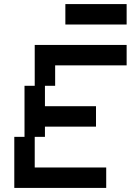

<svg xmlns="http://www.w3.org/2000/svg" viewBox="-20 -920 640 940"><path d="M250 -600H600V-700H150V-500H100V-250H50V0H500V-100H150V-250H200V-300H450V-400H200V-500H250ZM300 -800H600V-900H300Z"/></svg>

Font: LS-VG5000 Shifted
Style: Regular
Weight: 400
Designer: Justin Bihan, 2021
Foundry: Justin Bihan, 2021
Version: Version 1.000;Glyphs 3.1.2 (3151)